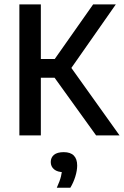

<svg xmlns="http://www.w3.org/2000/svg" viewBox="-20 -615 563 872"><path d="M416.5 0 198 -303.5 403 -595H506L294 -292L294.5 -320L523 0ZM68 0V-595H165.5V0ZM151 -262V-347H237V-262ZM238 237.5Q252 207 257.2 185.2Q262.5 163.5 262.5 142L279.5 167H270.5Q241 167 225.8 154.2Q210.5 141.5 210.5 121Q210.5 100.5 225.2 88.2Q240 76 269.5 76Q300 76 315.2 91.5Q330.5 107 330.5 136.5Q330.5 159.5 322 187Q313.5 214.5 299.5 237.5Z"/></svg>

Font: Encode Sans SC Condensed Medium
Style: Regular
Weight: 500
Width: 3
Designer: Multiple Designers
Foundry: Impallari Type
Version: Version 3.002